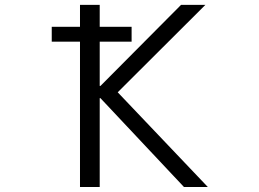

<svg xmlns="http://www.w3.org/2000/svg" viewBox="-20 -750 1040 770"><path d="M187.5 -583V-642.6H300.8V-730.5H379.9V-642.6H507.8V-583H379.9V-405.3H382.8L706.1 -730.5H803.7L452.1 -379.9L813.5 0H717.8L382.8 -356.4H379.9V0H300.8V-583Z"/></svg>

Font: GenEi Gothic M SemiLight
Style: Regular
Weight: 350
Designer: o_tamon (Modified); [Source Han Sans]
Ryoko NISHIZUKA  (kana & ideographs); Paul D. Hunt (Latin, Greek & Cyrillic); Wenl
Version: Version 1.1a;Original Version 1.004